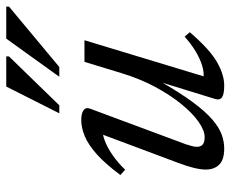

<svg xmlns="http://www.w3.org/2000/svg" viewBox="-80 -630 720 599"><g transform="rotate(-90 279.5 -330.0)"><path d="M270.5 -17.5 325 -194.5H328.5Q291.5 -130 261.8 -89.5Q232 -49 207 -27.5Q182 -6 160 2Q138 10 116 10Q81.5 10 66 -5.5Q50.5 -21 50.5 -47.5Q50.5 -63.5 55.8 -85Q61 -106.5 71.5 -134L167.5 -390.5L180.5 -370Q163.5 -371 141.2 -362.8Q119 -354.5 95.5 -338.2Q72 -322 50 -299L33.5 -314Q68.5 -361 98.2 -387.5Q128 -414 154.5 -425Q181 -436 205 -436Q226 -436 235.8 -428.8Q245.5 -421.5 240.5 -408.5L129.5 -110Q126 -99.5 123.8 -90.8Q121.5 -82 121.5 -75Q121.5 -63.5 128.5 -57.2Q135.5 -51 151.5 -51Q172.5 -51 199.8 -70.2Q227 -89.5 255.2 -124.2Q283.5 -159 308.8 -206.2Q334 -253.5 351 -309.5L386.5 -426H454L337 -40L337.5 -54.5Q354 -52.5 375.2 -59Q396.5 -65.5 419.8 -79.5Q443 -93.5 465 -113.5L479 -97.5Q426 -35.5 386.2 -12.8Q346.5 10 313 10Q285.5 10 276 3.2Q266.5 -3.5 270.5 -17.5ZM340 -504.5 459 -670H559V-661.5L370.5 -504.5ZM226 -504.5 309.5 -670H403.5V-661.5L251 -504.5Z"/></g></svg>

Font: Newsreader 18pt
Style: Italic
Weight: 400
Italic angle: -17°
Version: Version 1.003